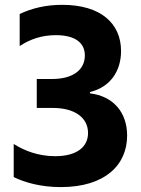

<svg xmlns="http://www.w3.org/2000/svg" viewBox="-20 -757 578 787"><path d="M228.7 9.9C412.6 9.9 501.1 -82.4 501.1 -201.3C501.1 -295.5 445.3 -362.9 348.7 -374.3V-380C431.1 -399.1 476.2 -465.2 476.2 -547.6C476.2 -661.2 392.8 -737.2 235.1 -737.2C169.4 -737.2 111.2 -723.7 60.7 -699.6V-568.2C103 -596.2 150.9 -612.9 209.2 -612.9C289.1 -612.9 328.1 -580.6 327.8 -529.1C327.4 -470.5 279.1 -433.2 193.2 -433.2H130.7V-314.6H196.4C287.6 -314.6 340.9 -273.8 340.9 -212C340.9 -153.4 293 -116.8 206 -116.8C137.8 -116.8 79.5 -139.2 36.2 -166.9V-31.2C80.6 -9.2 147.4 9.9 228.7 9.9Z"/></svg>

Font: TID UI
Style: Bold
Weight: 700
Designer: The TID Project Authors
Foundry: Bakken & Bæck
Version: Version 1.001;hotconv 1.0.109;makeotfexe 2.5.65596